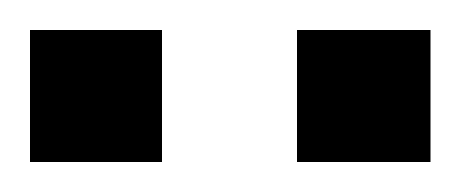

<svg xmlns="http://www.w3.org/2000/svg" viewBox="-20 -699 307 128"><path d="M0 -591V-679H88V-591ZM178 -591V-679H267V-591Z"/></svg>

Font: Saira Condensed SemiBold
Style: Regular
Weight: 600
Width: 3
Designer: Hector Gatti with collaboration of the Omnibus-Type team
Foundry: Omnibus-Type
Version: Version 1.100